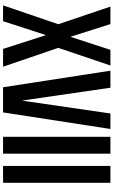

<svg xmlns="http://www.w3.org/2000/svg" viewBox="236 -976 740 1252"><g transform="rotate(90 606.0 -350.0)"><path d="M305 -700H407L292 -360L415 0H299L210 -277H208L118 0H15L138 -360L23 -700H137L219 -442H221Z M552 -700 635 -129H637L720 -700H821L713 0H549L441 -700Z M872 0V-700H982V0Z M1062 0V-700H1172V0Z"/></g></svg>

Font: Bebas Neue
Style: Regular
Weight: 400
Designer: Ryoichi Tsunekawa
Foundry: Ryoichi Tsunekawa
Version: Version 1.400